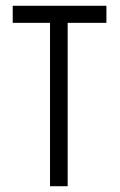

<svg xmlns="http://www.w3.org/2000/svg" viewBox="-20 -644 415 664"><path d="M153 0H214V-565H348V-624H24V-565H153Z"/></svg>

Font: Inconsolata Condensed Thin
Style: Regular
Weight: 100
Width: 3
Monospace: yes
Designer: Raph Levien, Cyreal, Brenton Simpson
Foundry: Raph Levien, Cyreal, Google
Version: Version 3.100